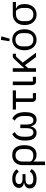

<svg xmlns="http://www.w3.org/2000/svg" viewBox="1602 -2422 1020 4264"><g transform="rotate(-90 2112.0 -290.0)"><path d="M433 -140 490 -99Q459 -44 403.5 -16Q348 12 266 12Q162 12 111 -29Q60 -70 60 -137Q60 -191 92.5 -222.5Q125 -254 187 -265V-269Q133 -275 102 -303Q71 -331 71 -379Q71 -443 125.5 -485.5Q180 -528 275 -528Q325 -528 366 -515.5Q407 -503 437 -480.5Q467 -458 485 -427L427 -381Q414 -405 392.5 -422Q371 -439 341 -448Q311 -457 274 -457Q211 -457 184 -434.5Q157 -412 157 -386V-374Q157 -342 183 -321Q209 -300 255 -300H377V-233H255Q201 -233 173.5 -212.5Q146 -192 146 -153V-141Q146 -102 177.5 -80.5Q209 -59 271 -59Q331 -59 371 -79.5Q411 -100 433 -140Z M576 200V-296Q576 -360 601 -412.5Q626 -465 676 -496.5Q726 -528 800 -528Q908 -528 964 -458Q1020 -388 1020 -262Q1020 -132 963.5 -60Q907 12 808 12Q758 12 719 -6.5Q680 -25 660 -59H656V200ZM788 -60Q862 -60 898 -102Q934 -144 934 -221V-295Q934 -372 897.5 -414Q861 -456 795 -456Q729 -456 692.5 -414Q656 -372 656 -295V-137Q656 -113 674.5 -96Q693 -79 723.5 -69.5Q754 -60 788 -60Z M1478 -349V-217Q1478 -158 1489.5 -123Q1501 -88 1522.5 -73.5Q1544 -59 1573 -59Q1617 -59 1642.5 -93.5Q1668 -128 1668 -217V-269Q1668 -345 1642.5 -396Q1617 -447 1564 -472L1609 -528Q1656 -506 1688 -469Q1720 -432 1737 -376Q1754 -320 1754 -242Q1754 -153 1732.5 -96.5Q1711 -40 1673 -14Q1635 12 1583 12Q1522 12 1487 -23.5Q1452 -59 1440 -115H1436Q1424 -59 1389.5 -23.5Q1355 12 1293 12Q1242 12 1203.5 -14Q1165 -40 1143.5 -96.5Q1122 -153 1122 -242Q1122 -317 1139 -373Q1156 -429 1188.5 -467.5Q1221 -506 1267 -528L1312 -472Q1258 -445 1233 -397.5Q1208 -350 1208 -269V-217Q1208 -128 1233.5 -93.5Q1259 -59 1303 -59Q1333 -59 1354 -73.5Q1375 -88 1386.5 -123Q1398 -158 1398 -217V-349Z M2175 0H2065Q2024 0 2002 -24Q1980 -48 1980 -85V-446H1812V-516H2237V-446H2060V-70H2175Z M2539 -70V0H2439Q2398 0 2376 -24Q2354 -48 2354 -85V-516H2434V-70Z M2977 0 2796 -246 2729 -174V0H2649V-516H2729V-263H2733L2783 -322L2936 -487Q2951 -504 2966 -510Q2981 -516 3002 -516H3051V-446H2992L2853 -296L3074 0Z M3361 12Q3292 12 3239.5 -21.5Q3187 -55 3157.5 -115.5Q3128 -176 3128 -258Q3128 -340 3157.5 -400.5Q3187 -461 3239.5 -494.5Q3292 -528 3361 -528Q3430 -528 3482.5 -494.5Q3535 -461 3564.5 -400.5Q3594 -340 3594 -258Q3594 -176 3564.5 -115.5Q3535 -55 3482.5 -21.5Q3430 12 3361 12ZM3361 -59Q3426 -59 3467 -99Q3508 -139 3508 -221V-295Q3508 -377 3467 -417Q3426 -457 3361 -457Q3297 -457 3255.5 -417Q3214 -377 3214 -295V-221Q3214 -139 3255.5 -99Q3297 -59 3361 -59ZM3437 -769 3385 -585 3328 -592 3357 -780Z M4199 -446H4061V-439Q4111 -416 4132.5 -370.5Q4154 -325 4154 -252Q4154 -173 4124.5 -113.5Q4095 -54 4042.5 -21Q3990 12 3921 12Q3852 12 3799.5 -21Q3747 -54 3717.5 -113.5Q3688 -173 3688 -252Q3688 -331 3716.5 -390.5Q3745 -450 3799.5 -483Q3854 -516 3933 -516H4199ZM4003 -446H3933Q3860 -446 3817 -405.5Q3774 -365 3774 -283V-221Q3774 -139 3815.5 -99Q3857 -59 3921 -59Q3986 -59 4027 -99Q4068 -139 4068 -221V-283Q4068 -338 4052 -375Q4036 -412 4003 -446Z"/></g></svg>

Font: IBM Plex Sans
Style: Regular
Weight: 400
Designer: Mike Abbink, Paul van der Laan, Pieter van Rosmalen
Foundry: Bold Monday
Version: Version 3.201